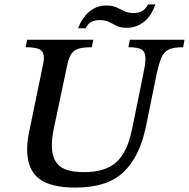

<svg xmlns="http://www.w3.org/2000/svg" viewBox="-20 -837 856 870"><path d="M322 13Q208 13 155.5 -28.5Q103 -70 103 -160Q103 -199 114 -249L173 -535Q179 -560 179 -574Q179 -603 160 -613Q141 -623 96 -623L103 -657H403L396 -623Q355 -623 333 -615.5Q311 -608 300 -587.5Q289 -567 282 -530L224 -255Q215 -212 215 -178Q215 -117 247.5 -87Q280 -57 361 -57Q457 -57 507 -102Q557 -147 578 -250L628 -495Q633 -519 636 -538Q639 -557 639 -571Q639 -602 622 -612.5Q605 -623 562 -623L568 -657H816L810 -623Q767 -623 745 -613Q723 -603 711.5 -576Q700 -549 689 -498L641 -262Q612 -125 538.5 -56Q465 13 322 13ZM368 -709H334Q352 -757 385 -784.5Q418 -812 462 -812Q490 -812 508 -803.5Q526 -795 543.5 -786.5Q561 -778 585 -778Q605 -778 621 -785Q637 -792 651 -817H684Q665 -763 631 -737Q597 -711 554 -711Q526 -711 508.5 -720Q491 -729 474 -737.5Q457 -746 431 -746Q412 -746 395.5 -738.5Q379 -731 368 -709Z"/></svg>

Font: STIX Two Text Medium
Style: Italic
Weight: 500
Italic angle: -12°
Designer: Ross Mills, John Hudson & Paul Hanslow, Tiro Typeworks Ltd; with prior portions MicroPress Inc. and Coen Hoffman, Elsevi
Foundry: Tiro Typeworks Ltd
Version: Version 2.13 b171